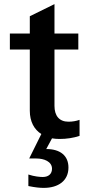

<svg xmlns="http://www.w3.org/2000/svg" viewBox="-20 -663 437 934"><path d="M313 152C313 95 274 62 205 62L233 10C244 12 257 13 270 13C304 13 337 8 367 -2V-80C350 -74 332 -71 313 -71C268 -71 245 -100 245 -148V-422H361V-500H245V-643L125 -584V-500H28V-422H125V-124C125 -72 146 -33 181 -11L122 108H157C193 108 233 122 233 158C233 182 217 198 188 198C176 198 148 196 118 186V242C152 249 174 251 193 251C264 251 313 216 313 152Z"/></svg>

Font: Perun SemiBold
Style: Regular
Weight: 600
Foundry: Copyright (c) Stefan Peev, Context Ltd, 2016
Version: Version 1.089